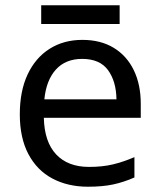

<svg xmlns="http://www.w3.org/2000/svg" viewBox="-20 -697 604 727"><path d="M292 -546Q361 -546 410.5 -516Q460 -486 486.5 -431.5Q513 -377 513 -304V-251H146Q148 -160 192.5 -112.5Q237 -65 317 -65Q368 -65 407.5 -74.5Q447 -84 489 -102V-25Q448 -7 408 1.5Q368 10 313 10Q237 10 178.5 -21Q120 -52 87.5 -113.5Q55 -175 55 -264Q55 -352 84.5 -415Q114 -478 167.5 -512Q221 -546 292 -546ZM291 -474Q228 -474 191.5 -433.5Q155 -393 148 -321H421Q420 -389 389 -431.5Q358 -474 291 -474ZM433 -677V-606H136V-677Z"/></svg>

Font: Noto Sans Zanabazar Square
Style: Regular
Weight: 400
Version: Version 2.005; ttfautohint (v1.8.4.7-5d5b)